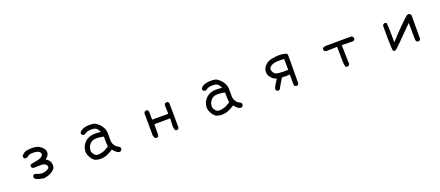

<svg xmlns="http://www.w3.org/2000/svg" viewBox="89 -1745 6822 2976"><g transform="rotate(-20 3500.0 -256.5)"><path d="M495.1 7.8Q460 0 425.8 -7.8Q391.6 -15.6 362.3 -35.2Q348.6 -51.8 350.6 -73.2L360.4 -92.8Q374 -104.5 395.5 -102.5Q420.9 -90.8 448.2 -83Q475.6 -75.2 504.9 -75.2Q534.2 -75.2 562.5 -85Q590.8 -94.7 608.4 -111.3Q626 -127.9 621.1 -148.4Q616.2 -168.9 593.8 -184.6Q571.3 -200.2 536.1 -201.2Q501 -202.1 407.2 -198.2Q391.6 -200.2 379.9 -210Q368.2 -223.6 370.1 -245.1L379.9 -264.6Q438.5 -276.4 497.1 -288.1Q555.7 -299.8 582 -328.1Q608.4 -356.4 586.9 -383.8Q565.4 -411.1 528.3 -417Q491.2 -422.9 451.2 -421.9Q411.1 -420.9 374 -389.6Q358.4 -377.9 336.9 -379.9L317.4 -389.6Q303.7 -405.3 305.7 -428.7Q346.7 -477.5 380.9 -485.4Q415 -493.2 454.6 -495.6Q494.1 -498 528.8 -493.7Q563.5 -489.3 593.8 -475.6Q624 -461.9 657.2 -424.8Q690.4 -387.7 683.1 -340.3Q675.8 -293 622.1 -258.8Q653.3 -239.3 670.9 -218.8Q688.5 -198.2 695.3 -168Q702.1 -137.7 697.3 -109.4Q692.4 -81.1 657.2 -52.2Q622.1 -23.4 581.1 -9.8Q540 3.9 495.1 7.8Z M1407.2 25.4Q1377.9 21.5 1350.6 12.7Q1323.2 3.9 1299.8 -24.4Q1276.4 -52.7 1258.8 -92.3Q1241.2 -131.8 1245.1 -175.8Q1249 -219.7 1268.6 -255.9Q1288.1 -292 1317.4 -317.4Q1346.7 -342.8 1377 -354.5Q1407.2 -366.2 1448.7 -370.6Q1490.2 -375 1575.2 -366.2Q1556.6 -403.3 1535.6 -424.8Q1514.6 -446.3 1480.5 -450.2Q1446.3 -454.1 1409.2 -450.2Q1372.1 -446.3 1338.9 -422.9Q1325.2 -411.1 1303.7 -413.1L1284.2 -422.9Q1274.4 -436.5 1272.5 -454.1Q1274.4 -469.7 1295.9 -487.3Q1317.4 -504.9 1346.7 -514.6Q1376 -524.4 1412.1 -526.9Q1448.2 -529.3 1482.4 -526.9Q1516.6 -524.4 1540 -512.7Q1563.5 -501 1595.7 -469.7Q1627.9 -438.5 1647.5 -397.5Q1667 -356.4 1668.5 -308.1Q1669.9 -259.8 1668.5 -209.5Q1667 -159.2 1683.6 -125Q1700.2 -90.8 1726.1 -73.7Q1752 -56.6 1771.5 -44.9Q1785.2 -29.3 1781.2 -5.9L1771.5 13.7Q1755.9 25.4 1733.4 25.4Q1692.4 15.6 1639.6 -50.8Q1586.9 -13.7 1530.3 7.8Q1473.6 29.3 1407.2 25.4ZM1538.1 -81.1 1598.6 -118.2Q1594.7 -155.3 1592.8 -180.7Q1590.8 -206.1 1592.8 -280.3Q1563.5 -290 1520 -293.9Q1476.6 -297.9 1439 -293Q1401.4 -288.1 1371.1 -259.3Q1340.8 -230.5 1330.1 -190.4Q1319.3 -150.4 1325.2 -128.4Q1331.1 -106.4 1356.9 -74.7Q1382.8 -43 1441.9 -51.8Q1501 -60.5 1538.1 -81.1Z M2346.7 15.6 2327.1 5.9Q2313.5 -15.6 2309.6 -43L2307.6 -407.2L2317.4 -426.8Q2333 -440.4 2354.5 -438.5L2374 -428.7L2383.8 -409.2L2385.7 -272.5H2651.4L2647.5 -413.1Q2649.4 -428.7 2659.2 -440.4Q2672.9 -452.1 2694.3 -450.2L2713.9 -440.4L2723.6 -420.9L2727.5 -19.5L2717.8 0Q2704.1 11.7 2682.6 9.8L2663.1 0Q2649.4 -33.2 2649.4 -73.7Q2649.4 -114.3 2655.3 -196.3L2393.6 -194.3Q2393.6 -33.2 2391.6 -13.7L2381.8 5.9Q2368.2 17.6 2346.7 15.6Z M3407.2 25.4Q3377.9 21.5 3350.6 12.7Q3323.2 3.9 3299.8 -24.4Q3276.4 -52.7 3258.8 -92.3Q3241.2 -131.8 3245.1 -175.8Q3249 -219.7 3268.6 -255.9Q3288.1 -292 3317.4 -317.4Q3346.7 -342.8 3377 -354.5Q3407.2 -366.2 3448.7 -370.6Q3490.2 -375 3575.2 -366.2Q3556.6 -403.3 3535.6 -424.8Q3514.6 -446.3 3480.5 -450.2Q3446.3 -454.1 3409.2 -450.2Q3372.1 -446.3 3338.9 -422.9Q3325.2 -411.1 3303.7 -413.1L3284.2 -422.9Q3274.4 -436.5 3272.5 -454.1Q3274.4 -469.7 3295.9 -487.3Q3317.4 -504.9 3346.7 -514.6Q3376 -524.4 3412.1 -526.9Q3448.2 -529.3 3482.4 -526.9Q3516.6 -524.4 3540 -512.7Q3563.5 -501 3595.7 -469.7Q3627.9 -438.5 3647.5 -397.5Q3667 -356.4 3668.5 -308.1Q3669.9 -259.8 3668.5 -209.5Q3667 -159.2 3683.6 -125Q3700.2 -90.8 3726.1 -73.7Q3752 -56.6 3771.5 -44.9Q3785.2 -29.3 3781.2 -5.9L3771.5 13.7Q3755.9 25.4 3733.4 25.4Q3692.4 15.6 3639.6 -50.8Q3586.9 -13.7 3530.3 7.8Q3473.6 29.3 3407.2 25.4ZM3538.1 -81.1 3598.6 -118.2Q3594.7 -155.3 3592.8 -180.7Q3590.8 -206.1 3592.8 -280.3Q3563.5 -290 3520 -293.9Q3476.6 -297.9 3439 -293Q3401.4 -288.1 3371.1 -259.3Q3340.8 -230.5 3330.1 -190.4Q3319.3 -150.4 3325.2 -128.4Q3331.1 -106.4 3356.9 -74.7Q3382.8 -43 3441.9 -51.8Q3501 -60.5 3538.1 -81.1Z M4661.1 2 4641.6 -7.8Q4631.8 -19.5 4629.9 -35.2V-200.2Q4581.1 -194.3 4500 -199.2Q4469.7 -149.4 4447.3 -112.8Q4424.8 -76.2 4405.3 -37.1Q4391.6 -25.4 4370.1 -27.3L4350.6 -37.1Q4340.8 -50.8 4338.9 -68.4Q4352.5 -106.4 4375 -140.6Q4397.5 -174.8 4418.9 -210Q4377.9 -221.7 4348.6 -250Q4319.3 -278.3 4305.7 -307.6Q4292 -336.9 4294.9 -369.1Q4297.9 -401.4 4310.5 -427.7Q4323.2 -454.1 4358.4 -484.4Q4393.6 -514.6 4455.1 -526.4Q4516.6 -538.1 4570.3 -539.1Q4624 -540 4671.9 -527.3Q4705.1 -520.5 4707.5 -496.1Q4710 -471.7 4706.1 -27.3L4696.3 -7.8Q4682.6 3.9 4661.1 2ZM4631.8 -276.4 4628.9 -457Q4606.4 -458 4574.2 -459Q4542 -460 4510.7 -458Q4479.5 -456.1 4449.2 -447.3Q4418.9 -438.5 4394.5 -415Q4370.1 -391.6 4380.4 -354Q4390.6 -316.4 4423.3 -294.4Q4456.1 -272.5 4631.8 -276.4Z M5502.9 -9.8 5483.4 -19.5Q5469.7 -54.7 5469.7 -96.2Q5469.7 -137.7 5465.8 -352.5L5286.1 -348.6Q5270.5 -350.6 5258.8 -360.4Q5246.1 -374 5248 -395.5L5258.8 -415Q5295.9 -430.7 5340.8 -426.8L5713.9 -428.7Q5733.4 -426.8 5749 -415Q5761.7 -399.4 5759.8 -377.9L5749 -358.4Q5735.4 -346.7 5713.9 -348.6L5542 -352.5L5549.8 -41L5540 -21.5Q5524.4 -7.8 5502.9 -9.8Z M6297.9 9.8Q6261.7 14.6 6256.3 -10.7Q6251 -36.1 6248 -192.4Q6245.1 -348.6 6247.1 -409.2Q6249 -424.8 6258.8 -436.5Q6272.5 -448.2 6293.9 -446.3L6313.5 -436.5Q6321.3 -358.4 6321.3 -278.3Q6321.3 -198.2 6323.2 -116.2Q6534.2 -346.7 6649.4 -444.3Q6696.3 -465.8 6716.8 -418.9V-31.2L6706.1 -11.7Q6692.4 0 6670.9 -2L6651.4 -11.7Q6641.6 -23.4 6639.6 -40L6635.7 -321.3Q6346.7 -27.3 6297.9 9.8Z"/></g></svg>

Font: JasonHandwriting2
Style: Regular
Weight: 400
Version: Version 1.05.10